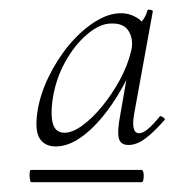

<svg xmlns="http://www.w3.org/2000/svg" viewBox="-20 -660 357 392"><path d="M94 -361Q72 -361 61.5 -376.5Q51 -392 56 -429Q61 -465 78.5 -501.5Q96 -538 120.5 -567.5Q145 -597 173 -615Q201 -633 227 -633Q245 -633 261 -623Q277 -613 278 -588L254 -605Q261 -607 269.5 -616.5Q278 -626 281 -639Q282 -641 287 -640Q292 -639 292 -637L254 -428Q247 -388 264 -388Q272 -388 282.5 -397Q293 -406 306 -422Q308 -424 313 -420.5Q318 -417 316 -415Q294 -390 276.5 -377Q259 -364 242 -364Q226 -364 222.5 -378Q219 -392 226 -428L242 -520L254 -531Q233 -482 206 -443.5Q179 -405 150 -383Q121 -361 94 -361ZM44 -288Q42 -288 41 -294.5Q40 -301 40.5 -307Q41 -313 43 -313H269Q272 -313 273 -307Q274 -301 273 -294.5Q272 -288 269 -288ZM112 -389Q128 -389 148.5 -404Q169 -419 189 -443.5Q209 -468 225 -497.5Q241 -527 248 -557Q253 -579 243 -596Q233 -613 207 -612Q184 -612 158 -590Q132 -568 112.5 -532.5Q93 -497 87 -454Q83 -423 88.5 -406Q94 -389 112 -389Z"/></svg>

Font: Cormorant Light Light
Style: Italic
Weight: 300
Italic angle: -10°
Version: Version 4.000